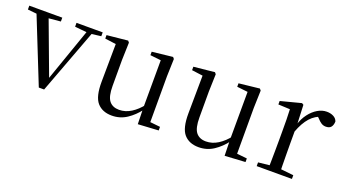

<svg xmlns="http://www.w3.org/2000/svg" viewBox="-57 -937 2417 1357"><g transform="rotate(20 1151.5 -258.0)"><path d="M253 5 45 -516H137L306 -63H289L295 -76L449 -516H488L293 5ZM-8 -487V-516H240V-487L131 -477H90ZM347 -487V-516H544V-487L463 -477H446Z M804 15Q733 15 694 -29.5Q655 -74 656 -186L659 -484L681 -467L576 -481V-507L733 -523L743 -511L739 -380V-185Q739 -105 764.5 -73Q790 -41 839 -41Q886 -41 929 -68Q972 -95 1008 -142L1031 -103H1005Q966 -51 916 -18Q866 15 804 15ZM999 9 996 -114V-116L997 -471L916 -480V-506L1071 -523L1081 -511L1077 -380V-35L1153 -27V0Z M1457 15Q1386 15 1347 -29.5Q1308 -74 1309 -186L1312 -484L1334 -467L1229 -481V-507L1386 -523L1396 -511L1392 -380V-185Q1392 -105 1417.5 -73Q1443 -41 1492 -41Q1539 -41 1582 -68Q1625 -95 1661 -142L1684 -103H1658Q1619 -51 1569 -18Q1519 15 1457 15ZM1652 9 1649 -114V-116L1650 -471L1569 -480V-506L1724 -523L1734 -511L1730 -380V-35L1806 -27V0Z M1890 0V-28L2001 -40H2042L2155 -28V0ZM1973 0Q1974 -24 1974.5 -65Q1975 -106 1975.5 -150.5Q1976 -195 1976 -229V-289Q1976 -341 1975.5 -381Q1975 -421 1973 -458L1885 -462V-488L2039 -528L2052 -520L2058 -379V-378V-229Q2058 -195 2058.5 -150.5Q2059 -106 2059.5 -65Q2060 -24 2061 0ZM2057 -319 2036 -371H2054Q2069 -420 2096 -455.5Q2123 -491 2156.5 -511Q2190 -531 2225 -531Q2254 -531 2276 -519.5Q2298 -508 2305 -486Q2304 -459 2292 -444Q2280 -429 2253 -429Q2234 -429 2219 -438.5Q2204 -448 2187 -467L2164 -489L2209 -487Q2157 -473 2120.5 -432.5Q2084 -392 2057 -319Z"/></g></svg>

Font: Noto Serif JP ExtraLight
Style: Regular
Weight: 400
Version: Version 2.003-H1;hotconv 1.1.1;makeotfexe 2.6.0